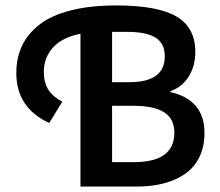

<svg xmlns="http://www.w3.org/2000/svg" viewBox="-20 -686 809 706"><path d="M275.9 0V-562Q208 -548.3 174.6 -511Q141.1 -473.6 141.1 -421.9Q141.1 -382.3 157.7 -356.4Q174.3 -330.6 209 -312L161.1 -233.9Q40 -289.1 40 -418Q40 -473.1 61 -517.6Q82 -562 125.2 -595.7Q168.5 -629.4 240 -647.7Q311.5 -666 407.2 -666Q559.1 -666 628.7 -625.5Q698.2 -585 698.2 -495.1Q698.2 -443.8 674.1 -404.8Q649.9 -365.7 606.9 -351.1V-347.2Q666.5 -334.5 699.2 -297.1Q731.9 -259.8 731.9 -196.8Q731.9 -147.5 713.6 -109.4Q695.3 -71.3 661.9 -47.6Q628.4 -23.9 583.5 -12Q538.6 0 483.9 0ZM392.1 -89.8H472.2Q621.1 -89.8 621.1 -198.2Q621.1 -249 583.7 -272.9Q546.4 -296.9 472.2 -296.9H392.1ZM392.1 -383.8H456.1Q585.9 -383.8 585.9 -479Q585.9 -526.4 552 -547.6Q518.1 -568.8 448.2 -568.8H392.1Z"/></svg>

Font: Source Sans 3 Semibold
Style: Regular
Weight: 600
Designer: Paul D. Hunt
Foundry: Adobe
Version: Version 3.052;hotconv 1.1.0;makeotfexe 2.6.0